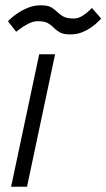

<svg xmlns="http://www.w3.org/2000/svg" viewBox="-20 -705 402 725"><path d="M22 0 128 -500H188L82 0ZM10 -625Q10 -625 19.5 -634Q29 -643 46.5 -655Q64 -667 86.5 -676Q109 -685 134 -685Q160 -685 173 -677.5Q186 -670 196 -660Q206 -650 219.5 -642.5Q233 -635 258 -635Q275 -635 291 -645Q307 -655 317 -665Q327 -675 327 -675L362 -635Q362 -635 353.5 -626Q345 -617 329 -605Q313 -593 292 -584Q271 -575 245 -575Q220 -575 206.5 -582.5Q193 -590 183.5 -600Q174 -610 161 -617.5Q148 -625 122 -625Q105 -625 86 -615Q67 -605 54 -595Q41 -585 41 -585Z"/></svg>

Font: Epunda Sans Light
Style: Italic
Weight: 300
Italic angle: -12.0243°
Designer: Simon Atzbach
Foundry: typofactur
Version: Version 2.204